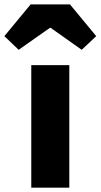

<svg xmlns="http://www.w3.org/2000/svg" viewBox="-73 -872 467 892"><path d="M72.3 0V-569.3H249V0ZM-52.7 -704.1 69.3 -851.6H252L374 -704.1L306.6 -640.6L163.1 -742.2H158.2L13.7 -640.6Z"/></svg>

Font: Gen Shin Gothic Heavy
Style: Bold
Weight: 900
Designer: [Source Han Sans]
Ryoko NISHIZUKA  (kana & ideographs); Paul D. Hunt (Latin, Greek & Cyrillic); Wenlong ZHANG  (bopomofo
Version: Version 1.002.20150607